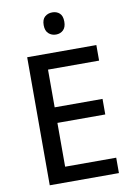

<svg xmlns="http://www.w3.org/2000/svg" viewBox="-105 -1054 774 1118"><g transform="rotate(-10 282.5 -494.5)"><path d="M96 0V-757H505V-665H203V-442H486V-350H203V-91H505V0ZM285 -858Q259 -858 241 -874.5Q223 -891 223 -924Q223 -958 241 -973.5Q259 -989 285 -989Q311 -989 328 -973.5Q345 -958 345 -924Q345 -891 328 -874.5Q311 -858 285 -858Z"/></g></svg>

Font: Menbere
Style: Regular
Weight: 400
Designer: Aleme Tadesse
Foundry: Sorkin Type Co
Version: Version 1.000